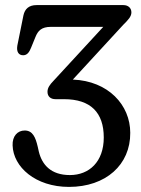

<svg xmlns="http://www.w3.org/2000/svg" viewBox="-20 -720 555 754"><path d="M463.5 -622C484 -642.5 496 -655 496 -671.5C496 -688 484 -700 464.5 -700H123.5C93.5 -700 77.5 -685 72 -659.5L48 -540.5C44 -515.5 54 -503 71 -503C87.5 -503 95.5 -516.5 102 -532.5L118.5 -573C129 -600 143.5 -614.5 180 -614.5H385.5L190 -402.5C175.5 -387.5 166.5 -375 166.5 -359.5C166.5 -341 179 -330.5 198 -330.5H231.5C336 -330.5 387.5 -278 387.5 -180C387.5 -84.5 330 -32.5 254.5 -32.5C179.5 -32.5 145 -73.5 132.5 -124.5L128 -144.5C119.5 -180.5 108.5 -207.5 77 -207.5C49 -207.5 28 -185.5 29.5 -149C32 -64.5 119 14 251 14C395.5 14 492.5 -73 491.5 -198.5C491.5 -307.5 405.5 -402 266 -407.5Z"/></svg>

Font: dr Title
Style: Regular
Weight: 400
Version: Version 1.000;hotconv 1.0.109;makeotfexe 2.5.65596